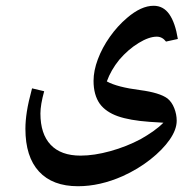

<svg xmlns="http://www.w3.org/2000/svg" viewBox="-20 -525 670 665"><path d="M250 120Q162 120 115 69Q68 18 68 -79Q68 -106 73 -138.5Q78 -171 91 -219L133 -209Q120 -162 120 -132Q120 -61 155.5 -23.5Q191 14 259 14Q306 14 362 -1.5Q418 -17 467 -43Q490 -56 510 -70Q530 -84 546 -100Q534 -101 522 -101.5Q510 -102 498 -103Q429 -108 388 -122.5Q347 -137 326 -165Q304 -196 304 -245Q304 -280 319 -320Q334 -360 360.5 -397.5Q387 -435 420 -463Q469 -505 512 -505Q546 -505 566.5 -475.5Q587 -446 596 -390L555 -381Q542 -398 523 -398Q496 -398 460 -376Q424 -354 393 -318Q364 -282 350 -243Q368 -233 397 -225.5Q426 -218 465 -213Q533 -204 560 -184Q575 -172 583.5 -150.5Q592 -129 592 -107Q592 -76 567.5 -41Q543 -6 500.5 27.5Q458 61 405 85Q326 120 250 120Z"/></svg>

Font: Noto Naskh Arabic UI Semi
Style: Bold
Weight: 700
Designer: Monotype Design Team, David Williams, Mohamad Dakak and Nizar Qandah
Foundry: Monotype Imaging Inc.
Version: Version 2.014; ttfautohint (v1.8.4.7-5d5b)